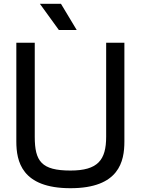

<svg xmlns="http://www.w3.org/2000/svg" viewBox="-20 -977 741 1011"><path d="M384 -819 301 -957H190L290 -819ZM351 14C608 14 635 -128 635 -232V-752H539V-257C539 -134 495 -79 351 -79C198 -79 163 -128 163 -257V-752H66V-232C66 -128 94 14 351 14Z"/></svg>

Font: Hibana SubMedium
Style: Regular
Weight: 500
Width: 6
Designer: pygmalion
Foundry: ybstudio
Version: Version 0.930;hotconv 1.0.109;makeotfexe 2.5.65596